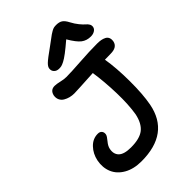

<svg xmlns="http://www.w3.org/2000/svg" viewBox="-284 -1123 1212 1212"><g transform="rotate(-45 322.0 -517.0)"><path d="M279.8 -803.2Q258.3 -803.2 245.8 -816.2Q233.4 -829.1 235.8 -848.1Q237.3 -862.8 255.1 -880.1Q272.9 -897.5 336.9 -942.9Q352.1 -953.6 372.1 -968.8Q392.1 -983.9 400.1 -989.5Q408.2 -995.1 419.9 -1001.7Q431.6 -1008.3 440.4 -1010.3Q449.2 -1012.2 460.9 -1012.2Q487.8 -1012.2 503.9 -1001.5Q520 -990.7 534.2 -962.9Q548.8 -935.1 566.4 -913.6Q584 -892.1 595.5 -882.8Q606.9 -873.5 613.3 -862.3Q619.6 -851.1 617.2 -837.9Q614.3 -823.2 599.6 -814.2Q585 -805.2 564.9 -805.2Q528.3 -805.2 502.2 -825Q476.1 -844.7 441.9 -902.8Q400.4 -867.2 372.3 -845.9Q344.2 -824.7 326.7 -815.9Q309.1 -807.1 300.5 -805.2Q292 -803.2 279.8 -803.2ZM233.9 -22Q164.6 -22 116.5 -49.6Q68.4 -77.1 49.3 -122.6Q30.3 -168 41 -223.1Q51.3 -272.5 84 -306.6Q116.7 -340.8 161.1 -340.8Q180.2 -340.8 189 -329.3Q197.8 -317.9 194.8 -300.8Q192.4 -288.6 172.1 -264.6Q151.9 -240.7 147.9 -220.2Q139.2 -179.2 163.3 -155Q187.5 -130.9 249 -130.9Q327.1 -130.9 365 -160.9Q402.8 -190.9 417 -257.8Q429.7 -333 426.8 -438Q423.8 -543 410.2 -633.8Q257.3 -625 236.8 -625Q217.8 -625 199.2 -629.6Q180.7 -634.3 164.6 -643.8Q148.4 -653.3 140.4 -670.2Q132.3 -687 136.2 -709Q145.5 -747.1 182.1 -747.1Q199.2 -747.1 226.6 -740.5Q253.9 -733.9 274.9 -733.9Q316.4 -733.9 404.8 -740Q493.2 -746.1 561 -746.1Q579.6 -746.1 594.5 -743.4Q609.4 -740.7 622.3 -734.1Q635.3 -727.5 640.9 -714.4Q646.5 -701.2 643.1 -682.1Q633.8 -640.1 576.2 -640.1Q567.9 -640.1 550.5 -639.6Q533.2 -639.2 523.9 -639.2Q538.6 -551.8 539.3 -434.6Q540 -317.4 524.9 -236.8Q483.4 -22 233.9 -22Z"/></g></svg>

Font: Shantell Sans Bouncy
Style: Italic
Weight: 500
Italic angle: -11.31°
Designer: Stephen Nixon, Anya Danilova, Shantell Martin
Foundry: Arrow Type
Version: Version 1.006;[9816181b4]